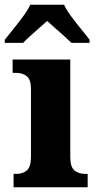

<svg xmlns="http://www.w3.org/2000/svg" viewBox="-44 -786 406 806"><path d="M13 0V-56H24Q52 -56 69 -71Q86 -86 86 -128V-413Q86 -452 68.5 -466Q51 -480 25 -480H9V-536H251V-127Q251 -85 268.5 -70.5Q286 -56 314 -56H324V0ZM-24 -619Q-9 -638 12 -664Q33 -690 53 -717Q73 -744 83 -766H225Q235 -744 255 -717Q275 -690 296.5 -664Q318 -638 332 -619V-606H256Q245 -617 226.5 -633.5Q208 -650 188 -667.5Q168 -685 154 -698Q139 -685 120 -668Q101 -651 82.5 -634.5Q64 -618 53 -606H-24Z"/></svg>

Font: Noto Serif SemiCondensed ExtraBold
Style: Regular
Weight: 800
Width: 4
Designer: Monotype Design Team
Foundry: Monotype Imaging Inc.
Version: Version 2.015